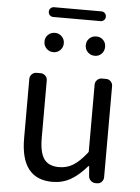

<svg xmlns="http://www.w3.org/2000/svg" viewBox="-60 -936 726 995"><g transform="rotate(5 303.0 -439.0)"><path d="M250 12.7Q85 12.7 85 -199.2V-508.8Q85 -522.5 95.2 -532.7Q105.5 -543 120.1 -543H141.6Q155.3 -543 165.5 -532.7Q175.8 -522.5 175.8 -508.8V-210Q175.8 -133.8 199.7 -100.1Q223.6 -66.4 278.3 -66.4Q318.4 -66.4 351.1 -86.4Q383.8 -106.4 421.9 -154.3Q424.8 -158.2 424.8 -162.1V-508.8Q424.8 -522.5 435.1 -532.7Q445.3 -543 460 -543H481.4Q496.1 -543 505.9 -532.7Q515.6 -522.5 515.6 -508.8V-35.2Q515.6 -20.5 505.9 -10.3Q496.1 0 481.4 0H474.6Q460 0 449.2 -9.8Q438.5 -19.5 437.5 -34.2L433.6 -84Q432.6 -85 431.2 -85Q429.7 -85 428.7 -84Q387.7 -36.1 345.2 -11.7Q302.7 12.7 250 12.7ZM197.3 -657.2Q175.8 -657.2 161.1 -671.9Q146.5 -686.5 146.5 -708Q146.5 -729.5 161.1 -743.7Q175.8 -757.8 197.3 -757.8Q217.8 -757.8 232.4 -743.2Q247.1 -728.5 247.1 -707.5Q247.1 -686.5 232.4 -671.9Q217.8 -657.2 197.3 -657.2ZM180.7 -838.9Q169.9 -838.9 162.6 -846.2Q155.3 -853.5 155.3 -864.3Q155.3 -875 162.6 -882.3Q169.9 -889.6 180.7 -889.6H426.8Q437.5 -889.6 444.8 -882.3Q452.1 -875 452.1 -864.3Q452.1 -853.5 444.8 -846.2Q437.5 -838.9 426.8 -838.9ZM447.8 -671.9Q433.6 -657.2 412.1 -657.2Q390.6 -657.2 376 -671.9Q361.3 -686.5 361.3 -708Q361.3 -729.5 376 -743.7Q390.6 -757.8 412.1 -757.8Q433.6 -757.8 447.8 -743.7Q461.9 -729.5 461.9 -708Q461.9 -686.5 447.8 -671.9Z"/></g></svg>

Font: Gen Jyuu GothicL Regular
Style: Regular
Weight: 400
Designer: [Source Han Sans]
Ryoko NISHIZUKA  (kana & ideographs); Paul D. Hunt (Latin, Greek & Cyrillic); Wenlong ZHANG  (bopomofo
Version: Version 1.002.20150607